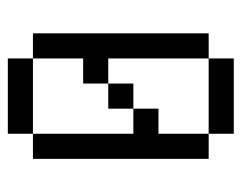

<svg xmlns="http://www.w3.org/2000/svg" viewBox="-82 -520 602 478"><g transform="rotate(-90 219.0 -281.0)"><path d="M125 -62.5H312.5V0H125ZM312.5 -500H375V-62.5H312.5V-312.5H250V-375H312.5ZM187.5 -312.5H250V-250H187.5ZM62.5 -500H125V-250H187.5V-187.5H125V-62.5H62.5ZM125 -562.5H312.5V-500H125Z"/></g></svg>

Font: Pixel Operator
Style: Regular
Weight: 400
Designer: Jayvee Enaguas (HarvettFox96)
Version: 2016.04.25